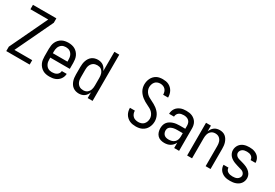

<svg xmlns="http://www.w3.org/2000/svg" viewBox="45 -1689 3786 2643"><g transform="rotate(30 1937.5 -367.5)"><path d="M64 0V-70L347 -665H64V-735H436V-665L153 -70H436V0Z M752 8Q725 8 698 3Q671 -2 647.5 -15.5Q624 -29 605.5 -49.5Q587 -70 575.5 -94.5Q564 -119 560 -146Q556 -173 556 -200V-320Q556 -347 560 -374Q564 -401 575 -425.5Q586 -450 604.5 -470.5Q623 -491 646 -504Q669 -517 696 -522.5Q723 -528 750 -528Q777 -528 804 -522.5Q831 -517 854 -504Q877 -491 895.5 -470.5Q914 -450 925 -425.5Q936 -401 940 -374Q944 -347 944 -320V-225H634V-200Q634 -183 636 -166Q638 -149 644.5 -133Q651 -117 661.5 -103Q672 -89 686.5 -79.5Q701 -70 718 -66Q735 -62 752 -62Q771 -62 790.5 -66Q810 -70 826 -80Q842 -90 852.5 -107Q863 -124 864 -144H942Q941 -121 933.5 -99.5Q926 -78 912.5 -59.5Q899 -41 880.5 -27.5Q862 -14 841 -6Q820 2 797 5Q774 8 752 8ZM866 -295V-320Q866 -337 864 -354Q862 -371 856 -387Q850 -403 839.5 -417Q829 -431 815 -440.5Q801 -450 784 -454Q767 -458 750 -458Q733 -458 716 -454Q699 -450 685 -440.5Q671 -431 660.5 -417Q650 -403 644 -387Q638 -371 636 -354Q634 -337 634 -320V-295Z M1219 8Q1194 8 1169.5 1Q1145 -6 1125 -21Q1105 -36 1091.5 -57Q1078 -78 1070 -101.5Q1062 -125 1059 -150Q1056 -175 1056 -200V-320Q1056 -345 1059 -370Q1062 -395 1070 -418.5Q1078 -442 1091.5 -463Q1105 -484 1125 -499Q1145 -514 1169.5 -521Q1194 -528 1219 -528Q1242 -528 1264.5 -522Q1287 -516 1305.5 -502.5Q1324 -489 1337 -469.5Q1350 -450 1358 -429V-735H1436V0H1358V-91Q1350 -70 1337 -50.5Q1324 -31 1305.5 -17.5Q1287 -4 1264.5 2Q1242 8 1219 8ZM1249 -62Q1249 -62 1249 -62Q1249 -62 1249 -62Q1266 -62 1282.5 -66.5Q1299 -71 1312 -81Q1325 -91 1334.5 -105Q1344 -119 1349 -134.5Q1354 -150 1356 -166.5Q1358 -183 1358 -200V-320Q1358 -337 1356 -353.5Q1354 -370 1349 -385.5Q1344 -401 1334.5 -415.5Q1325 -430 1312 -440Q1299 -450 1282.5 -454Q1266 -458 1249 -458Q1232 -458 1215.5 -454Q1199 -450 1185 -440.5Q1171 -431 1160.5 -417Q1150 -403 1144 -387Q1138 -371 1136 -354Q1134 -337 1134 -320V-200Q1134 -183 1136 -166Q1138 -149 1144 -133Q1150 -117 1160.5 -103Q1171 -89 1185 -79.5Q1199 -70 1215.5 -66Q1232 -62 1249 -62Z M2124 8Q2099 8 2074 4Q2049 0 2026.5 -10.5Q2004 -21 1985 -38Q1966 -55 1953.5 -76.5Q1941 -98 1935 -122.5Q1929 -147 1929 -172Q1929 -173 1929 -173.5Q1929 -174 1929 -175H2007Q2007 -175 2007 -174.5Q2007 -174 2007 -173Q2007 -151 2015 -129Q2023 -107 2039.5 -91Q2056 -75 2078.5 -68.5Q2101 -62 2124 -62Q2147 -62 2170.5 -69.5Q2194 -77 2210 -94.5Q2226 -112 2234 -135Q2242 -158 2242 -182Q2242 -207 2231.5 -231Q2221 -255 2203.5 -273.5Q2186 -292 2163.5 -304.5Q2141 -317 2118 -328Q2095 -339 2073 -351.5Q2051 -364 2030.5 -380Q2010 -396 1993 -415Q1976 -434 1963.5 -456Q1951 -478 1945 -503Q1939 -528 1939 -553Q1939 -579 1944.5 -603.5Q1950 -628 1961 -650.5Q1972 -673 1989.5 -691.5Q2007 -710 2029 -722Q2051 -734 2076 -738.5Q2101 -743 2126 -743Q2151 -743 2175 -739Q2199 -735 2221 -724Q2243 -713 2261 -695.5Q2279 -678 2290.5 -656.5Q2302 -635 2307.5 -611Q2313 -587 2313 -562Q2313 -562 2313 -561Q2313 -560 2313 -559H2235Q2235 -560 2235 -560.5Q2235 -561 2235 -561Q2235 -583 2228 -604.5Q2221 -626 2206 -642Q2191 -658 2169.5 -665.5Q2148 -673 2126 -673Q2103 -673 2081 -664.5Q2059 -656 2044.5 -638.5Q2030 -621 2023 -598.5Q2016 -576 2016 -554Q2016 -528 2026.5 -504Q2037 -480 2054.5 -461.5Q2072 -443 2094.5 -430.5Q2117 -418 2139.5 -407Q2162 -396 2184.5 -383.5Q2207 -371 2227 -355.5Q2247 -340 2264.5 -321Q2282 -302 2294 -279.5Q2306 -257 2312.5 -232Q2319 -207 2319 -182Q2319 -156 2313 -131Q2307 -106 2295 -83Q2283 -60 2264.5 -42Q2246 -24 2223 -12.5Q2200 -1 2174.5 3.5Q2149 8 2124 8Z M2577 8Q2547 8 2518 -1Q2489 -10 2468.5 -32Q2448 -54 2439.5 -83Q2431 -112 2431 -141Q2431 -167 2437.5 -192Q2444 -217 2459.5 -237Q2475 -257 2497 -270.5Q2519 -284 2543.5 -292Q2568 -300 2593 -303Q2618 -306 2644 -306H2733V-355Q2733 -376 2726 -397Q2719 -418 2703 -432Q2687 -446 2666 -452Q2645 -458 2624 -458Q2604 -458 2584.5 -454Q2565 -450 2549 -439Q2533 -428 2524 -410Q2515 -392 2515 -373Q2515 -373 2515 -373Q2515 -373 2515 -373Q2515 -373 2515 -373Q2515 -373 2515 -373Q2515 -373 2515 -373Q2515 -373 2515 -373H2437Q2437 -373 2437 -373Q2437 -373 2437 -373Q2437 -396 2443.5 -418Q2450 -440 2463 -459Q2476 -478 2494.5 -491.5Q2513 -505 2534 -513.5Q2555 -522 2578 -525Q2601 -528 2624 -528Q2648 -528 2672 -524.5Q2696 -521 2718 -511Q2740 -501 2758.5 -485Q2777 -469 2789 -448Q2801 -427 2806 -403Q2811 -379 2811 -355V0H2733V-86Q2724 -64 2707.5 -45.5Q2691 -27 2670 -14.5Q2649 -2 2625 3Q2601 8 2577 8ZM2607 -62Q2631 -62 2655.5 -68.5Q2680 -75 2698 -91.5Q2716 -108 2724.5 -131.5Q2733 -155 2733 -180V-236H2644Q2629 -236 2613.5 -234.5Q2598 -233 2583.5 -229.5Q2569 -226 2555 -219.5Q2541 -213 2530 -203Q2519 -193 2514 -178.5Q2509 -164 2509 -149Q2509 -131 2516 -113Q2523 -95 2537 -83Q2551 -71 2569.5 -66.5Q2588 -62 2607 -62Z M2939 0V-520H3017V-429Q3025 -450 3038 -469Q3051 -488 3069.5 -502Q3088 -516 3110.5 -522Q3133 -528 3155 -528Q3180 -528 3204 -521Q3228 -514 3246.5 -498.5Q3265 -483 3278 -461.5Q3291 -440 3298.5 -416.5Q3306 -393 3308.5 -368.5Q3311 -344 3311 -320V0H3233V-320Q3233 -337 3231 -353.5Q3229 -370 3224 -385.5Q3219 -401 3209.5 -415Q3200 -429 3187 -439Q3174 -449 3158 -453.5Q3142 -458 3125 -458Q3108 -458 3092 -453.5Q3076 -449 3063 -439Q3050 -429 3040.5 -415Q3031 -401 3026 -385.5Q3021 -370 3019 -353.5Q3017 -337 3017 -320V0Z M3624 8Q3601 8 3579 5.5Q3557 3 3536 -4.5Q3515 -12 3496.5 -25Q3478 -38 3464.5 -55.5Q3451 -73 3444 -94.5Q3437 -116 3437 -138Q3437 -139 3437 -139Q3437 -139 3437 -140H3515Q3515 -140 3515 -139.5Q3515 -139 3515 -139Q3515 -120 3525 -103.5Q3535 -87 3551.5 -78Q3568 -69 3586.5 -65.5Q3605 -62 3624 -62Q3642 -62 3661 -65Q3680 -68 3696 -77.5Q3712 -87 3723 -103.5Q3734 -120 3734 -139Q3734 -153 3726.5 -166.5Q3719 -180 3707.5 -189Q3696 -198 3682 -202.5Q3668 -207 3654 -211H3653Q3630 -218 3606.5 -225Q3583 -232 3561 -240.5Q3539 -249 3518 -262Q3497 -275 3481 -293Q3465 -311 3456 -334Q3447 -357 3447 -381Q3447 -403 3453.5 -424Q3460 -445 3472.5 -463Q3485 -481 3502.5 -494Q3520 -507 3540.5 -514.5Q3561 -522 3583 -525Q3605 -528 3626 -528Q3648 -528 3669.5 -525Q3691 -522 3711 -514.5Q3731 -507 3749 -494.5Q3767 -482 3779.5 -464.5Q3792 -447 3798.5 -426Q3805 -405 3805 -383Q3805 -383 3805 -382.5Q3805 -382 3805 -382H3727Q3727 -382 3727 -382.5Q3727 -383 3727 -383Q3727 -400 3718 -416Q3709 -432 3694 -441.5Q3679 -451 3661.5 -454.5Q3644 -458 3626 -458Q3608 -458 3590.5 -454.5Q3573 -451 3558 -441.5Q3543 -432 3533.5 -415.5Q3524 -399 3524 -382Q3524 -365 3533.5 -350Q3543 -335 3557.5 -326Q3572 -317 3588.5 -312.5Q3605 -308 3621.5 -303.5Q3638 -299 3654.5 -294Q3671 -289 3687 -283.5Q3703 -278 3718 -270.5Q3733 -263 3747 -253.5Q3761 -244 3773 -231.5Q3785 -219 3793.5 -204.5Q3802 -190 3806.5 -173Q3811 -156 3811 -139Q3811 -117 3804 -95.5Q3797 -74 3783.5 -56Q3770 -38 3751.5 -25.5Q3733 -13 3712 -5.5Q3691 2 3668.5 5Q3646 8 3624 8Z"/></g></svg>

Font: Zed Sans
Style: Regular
Weight: 400
Designer: Belleve Invis
Foundry: Belleve Invis
Version: Version 1.0.0; ttfautohint (v1.8.4)